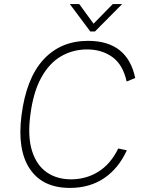

<svg xmlns="http://www.w3.org/2000/svg" viewBox="-20 -910 691 940"><path d="M422 -756 322 -890H368L438 -794L532 -890H578L445 -756ZM559 -183 601 -174Q560 -85 489.5 -37.5Q419 10 322 10Q189 10 126.5 -82.5Q64 -175 85 -343Q108 -526 192.5 -618Q277 -710 411 -710Q604 -710 642 -528L600 -511Q582 -593 530.5 -630.5Q479 -668 406 -668Q337 -668 279 -634.5Q221 -601 181.5 -529Q142 -457 128 -343Q115 -238 137.5 -169Q160 -100 209.5 -66Q259 -32 328 -32Q401 -32 461 -69Q521 -106 559 -183Z"/></svg>

Font: Haskoy ExtraLight
Style: Italic
Weight: 200
Designer: Ertekin Erdin
Foundry: Ertekin Erdin
Version: Version 2.000; ttfautohint (v1.8.4.7-5d5b)